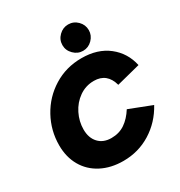

<svg xmlns="http://www.w3.org/2000/svg" viewBox="-217 -1099 1187 1263"><g transform="rotate(-30 376.5 -468.0)"><path d="M37 -288Q37 -400 90.5 -497.5Q144 -595 238.5 -653.5Q333 -712 450 -712Q572 -712 651.5 -649.5Q731 -587 753 -485L573 -439Q545 -542 446 -542Q384 -542 334 -507Q284 -472 256 -415.5Q228 -359 228 -298Q228 -234 263.5 -196Q299 -158 360 -158Q419 -158 463 -188Q507 -218 541 -272L711 -206Q656 -105 562 -46.5Q468 12 353 12Q259 12 187 -25.5Q115 -63 76 -131Q37 -199 37 -288ZM385 -848Q385 -889 415 -918.5Q445 -948 485 -948Q526 -948 555.5 -918.5Q585 -889 585 -848Q585 -808 555.5 -778Q526 -748 485 -748Q445 -748 415 -778Q385 -808 385 -848Z"/></g></svg>

Font: Oak Sans Black
Style: Italic
Weight: 900
Italic angle: -9.5°
Foundry: Erik Kennedy, Walven
Version: Version 1.000